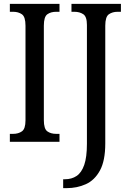

<svg xmlns="http://www.w3.org/2000/svg" viewBox="-20 -734 669 994"><path d="M31 0V-41H48Q75 -41 93.5 -54Q112 -67 112 -111V-601Q112 -647 93.5 -660Q75 -673 48 -673H31V-714H288V-673H271Q243 -673 225 -660Q207 -647 207 -601V-112Q207 -67 225 -54Q243 -41 271 -41H288V0ZM307 240V194H316Q351 194 376.5 177Q402 160 416 120Q430 80 430 10V-605Q430 -648 411 -660.5Q392 -673 365 -673H350V-714H606V-673H589Q562 -673 543.5 -660Q525 -647 525 -601V9Q525 98 497.5 148.5Q470 199 424.5 219.5Q379 240 325 240Z"/></svg>

Font: Noto Serif Tamil Condensed
Style: Regular
Weight: 400
Width: 3
Designer: Indian Type Foundry, Tom Grace, and the Monotype Design Team
Foundry: Monotype Imaging Inc.
Version: Version 2.004; ttfautohint (v1.8.4.7-5d5b)